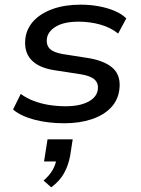

<svg xmlns="http://www.w3.org/2000/svg" viewBox="-20 -520 605 824"><path d="M256 9Q185 9 127 -6.5Q69 -22 36 -50L69 -117Q93 -99 124.5 -87Q156 -75 191 -69.5Q226 -64 262 -64Q322 -64 359 -83.5Q396 -103 400 -137Q403 -162 386.5 -178Q370 -194 328 -201L211 -219Q144 -230 113 -264.5Q82 -299 89 -356Q95 -399 125 -431Q155 -463 206.5 -481.5Q258 -500 326 -500Q367 -500 404.5 -493Q442 -486 472.5 -473Q503 -460 522 -441L487 -376Q455 -402 410.5 -414.5Q366 -427 317 -427Q255 -427 220 -406Q185 -385 181 -353Q178 -327 193.5 -311Q209 -295 249 -288L364 -270Q435 -257 467.5 -224.5Q500 -192 492 -134Q486 -89 455 -57Q424 -25 372.5 -8Q321 9 256 9ZM200 284 167 255Q194 231 206.5 208.5Q219 186 223 160L241 173H169L184 78H292L281 149Q273 191 254.5 224Q236 257 200 284Z"/></svg>

Font: Nunito Sans 10pt SemiExpanded Medium
Style: Italic
Weight: 500
Width: 6
Italic angle: -9°
Designer: Vernon Adams
Foundry: Vernon Adams
Version: Version 3.101;gftools[0.9.27]